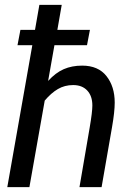

<svg xmlns="http://www.w3.org/2000/svg" viewBox="-20 -770 546 790"><path d="M452 -348Q452 -310 441 -247L398 0H307L349 -245Q360 -309 360 -336Q360 -375 339 -397.5Q318 -420 281 -420Q246 -420 218 -403.5Q190 -387 164 -356L101 0H10L113 -584H52L64 -647H124L142 -750H234L216 -647H350L338 -584H204L178 -437Q209 -471 242.5 -485.5Q276 -500 318 -500Q384 -500 418 -457Q452 -414 452 -348Z"/></svg>

Font: Cabin
Style: Italic
Weight: 400
Italic angle: -7°
Designer: Pablo Impallari
Foundry: Pablo Impallari. http://www.impallari.com Igino Marini. http://www.ikern.com
Version: Version 2.200